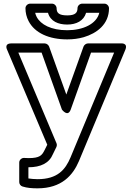

<svg xmlns="http://www.w3.org/2000/svg" viewBox="-20 -790 728 1048"><path d="M135 123C203 123 249 100 269 51L288 12C291 5 291 -3 288 -9L80 -503H207L318 -192C318 -192 350 -148 366 -192L477 -503H603L365 69C337 136 294 188 185 188C166 188 149 186 135 184ZM110 72C99 72 85 82 85 97V204C85 214 92 225 103 228C128 236 155 238 185 238C316 238 378 167 411 89L664 -518C680 -557 641 -553 641 -553H460C451 -553 440 -546 436 -536L342 -274L248 -536C245 -544 235 -553 224 -553H42C0 -553 19 -518 19 -518L238 0L223 30C209 58 197 73 136 73C130 73 120 72 110 72ZM347 -656C396 -656 437 -676 450 -720H522C507 -659 433 -625 347 -625C259 -625 202 -656 180 -698C176 -705 174 -713 172 -720H242C255 -673 299 -656 347 -656ZM347 -706C301 -706 289 -720 289 -745C289 -756 279 -770 264 -770H144C133 -770 119 -760 119 -745C119 -720 125 -696 136 -675C170 -609 249 -575 347 -575C379 -575 409 -579 437 -587C508 -608 575 -657 575 -745C575 -756 565 -770 550 -770H428C417 -770 403 -760 403 -745C403 -721 391 -706 347 -706Z"/></svg>

Font: Asimov
Style: XWidOu
Weight: 500
Designer: Google
Version: Version 2.000980; 2014